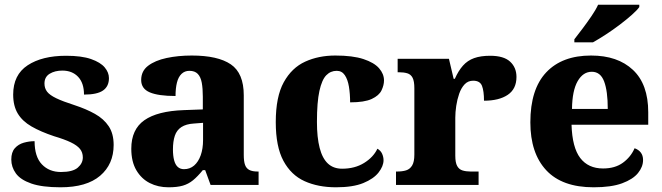

<svg xmlns="http://www.w3.org/2000/svg" viewBox="-20 -786 2815 816"><path d="M237 10Q159 10 113 -6Q67 -22 47.5 -49Q28 -76 28 -108Q28 -139 43 -156Q58 -173 81 -179.5Q104 -186 127 -186Q127 -120 158 -87.5Q189 -55 239 -55Q289 -55 310.5 -73.5Q332 -92 332 -117Q332 -138 320 -153Q308 -168 281 -181Q254 -194 210 -207Q153 -226 114 -248.5Q75 -271 55.5 -303.5Q36 -336 36 -384Q36 -468 97.5 -508.5Q159 -549 261 -549Q327 -549 367 -535Q407 -521 425 -499.5Q443 -478 443 -454Q443 -419 418 -401.5Q393 -384 337 -384Q337 -433 312 -459.5Q287 -486 245 -486Q213 -486 191 -472.5Q169 -459 169 -431Q169 -411 180 -396.5Q191 -382 219 -368.5Q247 -355 297 -339Q346 -323 383.5 -302Q421 -281 442 -249.5Q463 -218 463 -170Q463 -88 405.5 -39Q348 10 237 10Z M696 10Q652 10 616.5 -8Q581 -26 559.5 -62.5Q538 -99 538 -154Q538 -236 593.5 -275Q649 -314 761 -318L842 -321V-375Q842 -410 837.5 -434.5Q833 -459 820.5 -472Q808 -485 785 -485Q765 -485 751.5 -472Q738 -459 732 -435Q726 -411 726 -378Q653 -378 616.5 -393.5Q580 -409 580 -446Q580 -484 609.5 -506.5Q639 -529 688 -539.5Q737 -550 795 -550Q906 -550 961 -512.5Q1016 -475 1016 -381V-128Q1016 -100 1021.5 -85Q1027 -70 1040 -63.5Q1053 -57 1075 -57H1079V0H875L852 -63H842Q820 -36 800.5 -20Q781 -4 757 3Q733 10 696 10ZM762 -67Q787 -67 805 -82.5Q823 -98 833 -126Q843 -154 843 -191V-264L804 -261Q771 -259 751 -246Q731 -233 723 -209Q715 -185 715 -151Q715 -124 720 -105Q725 -86 735.5 -76.5Q746 -67 762 -67Z M1408 10Q1332 10 1274.5 -16Q1217 -42 1184.5 -102.5Q1152 -163 1152 -267Q1152 -375 1186 -436.5Q1220 -498 1277 -524Q1334 -550 1405 -550Q1479 -550 1524.5 -535Q1570 -520 1591 -496Q1612 -472 1612 -444Q1612 -424 1601.5 -402Q1591 -380 1560 -365.5Q1529 -351 1468 -351Q1468 -387 1463 -417.5Q1458 -448 1445.5 -466.5Q1433 -485 1411 -485Q1385 -485 1366.5 -466Q1348 -447 1337.5 -399.5Q1327 -352 1327 -268Q1327 -202 1338.5 -157.5Q1350 -113 1373.5 -91Q1397 -69 1434 -69Q1488 -69 1527.5 -93.5Q1567 -118 1584 -154Q1598 -146 1604 -132.5Q1610 -119 1610 -105Q1610 -80 1589 -53Q1568 -26 1524 -8Q1480 10 1408 10Z M1663 0V-57H1667Q1690 -57 1706 -62Q1722 -67 1731.5 -82.5Q1741 -98 1741 -129V-411Q1741 -441 1733.5 -455.5Q1726 -470 1711 -474.5Q1696 -479 1674 -479H1670V-536H1888L1908 -451H1913Q1928 -485 1947.5 -507Q1967 -529 1995 -539Q2023 -549 2063 -549Q2121 -549 2148 -524Q2175 -499 2175 -459Q2175 -408 2138 -383Q2101 -358 2037 -358Q2037 -399 2028.5 -421Q2020 -443 1991 -443Q1969 -443 1954.5 -427.5Q1940 -412 1931.5 -387.5Q1923 -363 1919 -336Q1915 -309 1915 -286V-124Q1915 -95 1923 -80.5Q1931 -66 1946 -61.5Q1961 -57 1980 -57H2014V0Z M2503 10Q2369 10 2301.5 -62.5Q2234 -135 2234 -266Q2234 -407 2301.5 -478.5Q2369 -550 2492 -550Q2605 -550 2670 -489Q2735 -428 2735 -309V-256H2409Q2412 -159 2446 -114.5Q2480 -70 2543 -70Q2594 -70 2627.5 -94.5Q2661 -119 2677 -156Q2694 -150 2703.5 -137.5Q2713 -125 2713 -106Q2713 -77 2691.5 -50.5Q2670 -24 2624 -7Q2578 10 2503 10ZM2563 -323Q2563 -399 2547.5 -440Q2532 -481 2495 -481Q2458 -481 2435 -441Q2412 -401 2411 -323ZM2421 -619Q2436 -638 2455.5 -664Q2475 -690 2493.5 -717Q2512 -744 2522 -766H2697V-756Q2688 -743 2665.5 -723Q2643 -703 2614 -681Q2585 -659 2555 -639.5Q2525 -620 2500 -606H2421Z"/></svg>

Font: Noto Serif Tibetan ExtraBold
Style: Regular
Weight: 800
Version: Version 2.103